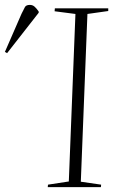

<svg xmlns="http://www.w3.org/2000/svg" viewBox="-144 -764 480 784"><path d="M164 -707 79 -718 80 -730H298V-719L213 -707L186 -22L269 -10L268 0H51L52 -10L137 -23ZM-115 -547 -124 -552 -56 -708Q-47 -727 -42 -735.5Q-37 -744 -22 -744Q-11 -744 -3 -737Q5 -730 14 -717V-712Z"/></svg>

Font: Literata 72pt ExtraLight
Style: Italic
Weight: 200
Italic angle: -2°
Designer: Latin by Veronika Burian and Jose Scaglione. Greek by Irene Vlachou. Cyrillic by Vera Evstafieva
Foundry: TypeTogether
Version: Version 3.002